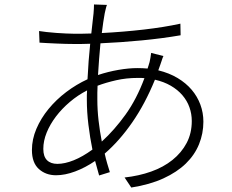

<svg xmlns="http://www.w3.org/2000/svg" viewBox="-20 -803 1040 860"><path d="M436 -169Q493 -221 542.5 -290Q592 -359 627 -453Q619 -454 612 -454Q605 -454 597 -454Q546 -454 500 -443.5Q454 -433 417 -419Q416 -403 416 -387.5Q416 -372 416 -357Q416 -311 421.5 -263Q427 -215 436 -169ZM237 -69Q270 -69 310 -85Q350 -101 394 -133Q383 -187 376 -244.5Q369 -302 369 -355Q369 -366 369 -376.5Q369 -387 370 -398Q329 -377 293 -346.5Q257 -316 230.5 -281Q204 -246 189 -209Q174 -172 174 -136Q174 -102 190.5 -85.5Q207 -69 237 -69ZM689 -488Q738 -476 775.5 -453.5Q813 -431 838.5 -401Q864 -371 877.5 -334.5Q891 -298 891 -258Q891 -205 871.5 -157Q852 -109 812.5 -70.5Q773 -32 712 -4Q651 24 568 37L538 -8Q602 -15 657 -34.5Q712 -54 752.5 -86.5Q793 -119 816 -162.5Q839 -206 839 -261Q839 -293 828.5 -322.5Q818 -352 797 -376.5Q776 -401 745 -419Q714 -437 674 -446Q630 -338 572.5 -255Q515 -172 449 -115Q454 -92 460 -71.5Q466 -51 472 -32L424 -17Q416 -44 406 -82Q362 -52 316.5 -35Q271 -18 231 -18Q185 -18 154 -46Q123 -74 123 -131Q123 -179 143 -226Q163 -273 197.5 -315Q232 -357 277 -391Q322 -425 372 -448Q374 -489 377 -529.5Q380 -570 384 -607Q364 -606 345 -606Q326 -606 308 -606Q294 -606 274 -606.5Q254 -607 232.5 -608Q211 -609 191 -610Q171 -611 157 -612L155 -664Q168 -662 189 -659.5Q210 -657 232.5 -655.5Q255 -654 275.5 -653Q296 -652 308 -652Q328 -652 348.5 -652Q369 -652 389 -653Q392 -680 394.5 -703Q397 -726 399 -743Q400 -754 400.5 -765Q401 -776 401 -783L459 -781Q456 -774 453.5 -762.5Q451 -751 449 -743Q446 -726 442.5 -703.5Q439 -681 436 -655Q532 -660 623.5 -670.5Q715 -681 788 -697L789 -645Q708 -631 614.5 -622Q521 -613 430 -609Q427 -576 424 -540Q421 -504 419 -467Q464 -482 510.5 -490Q557 -498 595 -498Q607 -498 618.5 -497.5Q630 -497 641 -496Q643 -503 645.5 -510Q648 -517 650 -525Q652 -534 654 -545Q656 -556 657 -566L712 -552Q708 -544 705 -533.5Q702 -523 698 -513Z"/></svg>

Font: SpoqaHanSansJP-Light
Style: Regular
Weight: 300
Designer: [Source Han Sans]
Ryoko NISHIZUKA  (kana & ideographs); Paul D. Hunt (Latin, Greek & Cyrillic); Wenlong ZHANG  (bopomofo
Foundry: Spoqa (http://bi.spoqa.com)
Version: Version 1.002.20150607